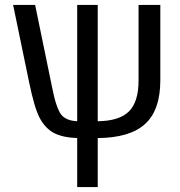

<svg xmlns="http://www.w3.org/2000/svg" viewBox="-20 -548 728 776"><path d="M375 -58Q462 -59 501 -97.5Q540 -136 540 -223V-528H628V-224Q628 -103 566.5 -47Q505 9 375 10V208H292V10Q233 8 197 -11Q161 -31 139 -74Q128 -96 118 -131Q108 -166 98 -214L33 -528H122L191 -193Q207 -111 228 -84Q248 -60 292 -58V-528H375Z"/></svg>

Font: Libra Sans
Style: Regular
Weight: 400
Foundry: Context Ltd
Version: Version 1.000; ttfautohint (v1.3)